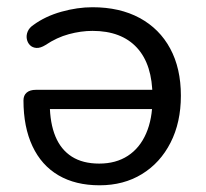

<svg xmlns="http://www.w3.org/2000/svg" viewBox="-20 -516 583 544"><path d="M262 9Q194 9 145.8 -19.2Q97.5 -47.5 72 -101.8Q46.5 -156 46.5 -231.5Q46.5 -246 55.8 -253.8Q65 -261.5 81.5 -261.5H429V-207H101.5L121 -221Q121.5 -167 137 -129.5Q152.5 -92 183.5 -72.2Q214.5 -52.5 261 -52.5Q308.5 -52.5 342.2 -74.5Q376 -96.5 394 -137.8Q412 -179 412 -235.5V-242Q412 -333 368 -380.8Q324 -428.5 242 -428.5Q209.5 -428.5 175.2 -419.2Q141 -410 109 -388.5Q94.5 -379.5 83.2 -380.2Q72 -381 65 -388Q58 -395 56 -405.5Q54 -416 58.5 -426.8Q63 -437.5 75 -445.5Q108.5 -470 154 -482.8Q199.5 -495.5 242 -495.5Q319.5 -495.5 375.8 -465Q432 -434.5 462.2 -378.5Q492.5 -322.5 492.5 -245Q492.5 -169 463.2 -111.8Q434 -54.5 382.2 -22.8Q330.5 9 262 9Z"/></svg>

Font: Nunito ExtraLight
Style: Regular
Weight: 200
Designer: Vernon Adams
Foundry: Vernon Adams
Version: Version 3.602;April 4, 2023;FontCreator 14.0.0.2856 64-bit